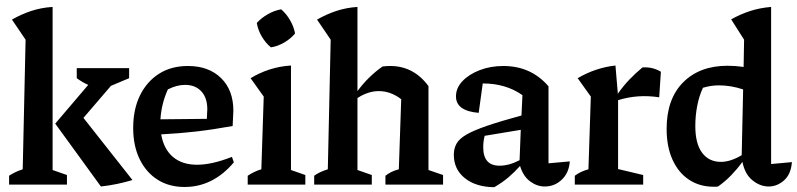

<svg xmlns="http://www.w3.org/2000/svg" viewBox="-20 -772 3335 803"><path d="M18 0V-37Q30 -45 43.5 -51.5Q57 -58 75 -64L87 -606L30 -690Q68 -712 110 -726Q152 -740 200 -743V-61L260 -40V0ZM402 8 211 -255 349 -417Q324 -428 301 -445V-487H520V-445L444 -413L329 -279L534 -19Q504 -10 471 -3Q438 4 402 8Z M752 10Q687 10 639 -20.5Q591 -51 564 -106.5Q537 -162 537 -237Q537 -315 565.5 -373Q594 -431 645 -463.5Q696 -496 766 -496Q853 -496 904.5 -445.5Q956 -395 956 -309L953 -245Q870 -230 800.5 -222Q731 -214 654 -210Q665 -148 703.5 -115.5Q742 -83 804 -83Q867 -83 950 -116L958 -93Q871 10 752 10ZM682 -398Q655 -338 651 -273L845 -275L847 -315Q847 -363 822 -390Q797 -417 754 -417Q719 -417 682 -398Z M1016 0V-37Q1028 -45 1042 -52Q1056 -59 1073 -64L1083 -368L1028 -445Q1066 -468 1108 -481.5Q1150 -495 1197 -498V-61L1257 -40V0ZM1156 -733Q1178 -714 1193.5 -687Q1209 -660 1214 -632Q1196 -610 1168.5 -594Q1141 -578 1113 -574Q1091 -592 1075 -619Q1059 -646 1054 -676Q1073 -697 1100 -712.5Q1127 -728 1156 -733Z M1294 0V-37Q1305 -45 1318.5 -51.5Q1332 -58 1351 -64L1363 -606L1306 -690Q1344 -712 1386 -726Q1428 -740 1475 -743V-391Q1521 -453 1580 -494Q1595 -496 1612 -496Q1710 -496 1772 -412V-61L1833 -40V0H1592V-37Q1602 -45 1615.5 -52Q1629 -59 1648 -64L1658 -357Q1614 -391 1564 -391Q1520 -391 1475 -362V-61L1535 -40V0Z M2047 11Q1970 10 1924 -27Q1878 -64 1878 -125Q1878 -151 1889.5 -171.5Q1901 -192 1931.5 -209.5Q1962 -227 2017.5 -246Q2073 -265 2161 -289L2165 -374Q2096 -423 1999 -423L1982 -300Q1887 -308 1887 -369Q1887 -404 1914 -432.5Q1941 -461 1986 -478.5Q2031 -496 2085 -496Q2201 -496 2274 -411V-89L2363 -97Q2360 -50 2330 -21Q2300 8 2258 8Q2226 8 2197 -13.5Q2168 -35 2155 -78Q2132 -52 2106 -30Q2080 -8 2047 11ZM2001 -156Q2001 -79 2069 -79Q2109 -79 2153 -102L2158 -229L2007 -204Q2001 -181 2001 -156Z M2384 0V-37Q2396 -46 2409.5 -52.5Q2423 -59 2441 -64L2451 -368L2396 -445Q2471 -489 2554 -498L2564 -380Q2587 -413 2612.5 -439.5Q2638 -466 2667 -490Q2709 -493 2744 -472L2737 -365Q2648 -379 2565 -353V-65L2670 -40V0Z M3134 -751 3133 -752H3134ZM2965 9Q2906 9 2861.5 -20.5Q2817 -50 2792.5 -104.5Q2768 -159 2768 -233Q2768 -358 2837 -427.5Q2906 -497 3023 -497Q3056 -497 3090 -492L3092 -606L3038 -691Q3075 -712 3116 -725.5Q3157 -739 3205 -743V-86L3292 -94Q3288 -43 3259 -17.5Q3230 8 3195 8Q3159 8 3127 -18Q3095 -44 3085 -95Q3064 -66 3038.5 -39.5Q3013 -13 2983 8Q2979 9 2974.5 9Q2970 9 2965 9ZM2888 -245Q2888 -171 2916.5 -133Q2945 -95 2995 -95Q3035 -95 3082 -123L3088 -398Q3037 -415 2987 -415Q2953 -415 2920 -405Q2904 -371 2896 -329.5Q2888 -288 2888 -245Z"/></svg>

Font: Piazzolla SemiBold
Style: Regular
Weight: 600
Designer: Juan Pablo del Peral
Foundry: Huerta Tipografica
Version: Version 1.330